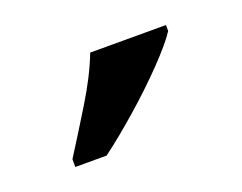

<svg xmlns="http://www.w3.org/2000/svg" viewBox="-44 -836 378 300"><g transform="rotate(-20 144.5 -686.0)"><path d="M40 -619Q61 -652 85.5 -692Q110 -732 123 -766H249V-756Q238 -739 211 -711Q184 -683 151.5 -654.5Q119 -626 92 -606H40Z"/></g></svg>

Font: Noto Serif Hebrew Condensed SemiBold
Style: Regular
Weight: 600
Width: 3
Designer: Monotype Design Team
Foundry: Monotype Imaging Inc.
Version: Version 2.004; ttfautohint (v1.8.4.7-5d5b)